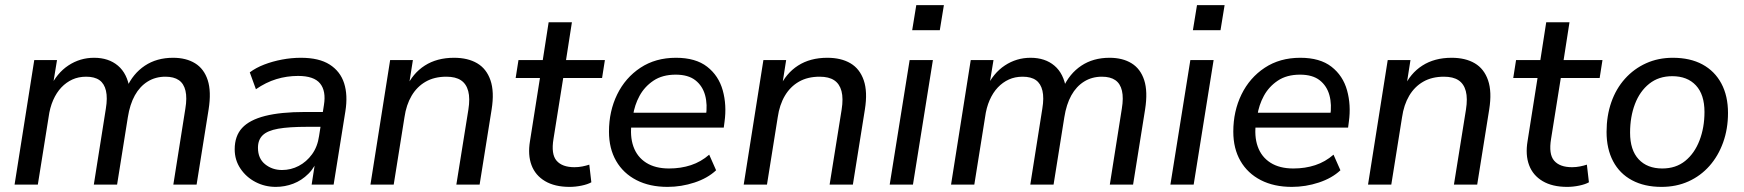

<svg xmlns="http://www.w3.org/2000/svg" viewBox="-20 -722 6821 751"><path d="M37 0 114 -487H203L185 -377L175 -378Q202 -436 247.5 -466Q293 -496 348 -496Q405 -496 441.5 -465Q478 -434 487 -374L475 -378Q500 -434 546.5 -465Q593 -496 657 -496Q708 -496 743 -474.5Q778 -453 792.5 -408.5Q807 -364 796 -294L749 0H658L705 -297Q712 -339 705.5 -367Q699 -395 679.5 -408.5Q660 -422 627 -422Q588 -422 557.5 -403Q527 -384 507.5 -349Q488 -314 480 -263L438 0H347L394 -297Q401 -339 394.5 -367Q388 -395 369 -408.5Q350 -422 317 -422Q287 -422 263 -411Q239 -400 220 -380Q201 -360 188 -330.5Q175 -301 170 -263L128 0Z M1059 9Q1016 9 979.5 -10Q943 -29 920.5 -62.5Q898 -96 898 -138Q898 -190 927 -221.5Q956 -253 1017 -268.5Q1078 -284 1173 -284H1254L1245 -226H1183Q1110 -226 1068 -218.5Q1026 -211 1007.5 -193Q989 -175 989 -144Q989 -102 1017 -79.5Q1045 -57 1083 -57Q1118 -57 1148.5 -73Q1179 -89 1200.5 -118.5Q1222 -148 1228 -190L1247 -311Q1256 -366 1232 -395.5Q1208 -425 1146 -425Q1102 -425 1061 -412.5Q1020 -400 981 -373L957 -439Q981 -457 1013.5 -469.5Q1046 -482 1083 -489Q1120 -496 1157 -496Q1228 -496 1269.5 -469.5Q1311 -443 1326 -396.5Q1341 -350 1331 -287L1285 0H1199L1216 -109H1226Q1213 -69 1186.5 -42.5Q1160 -16 1127 -3.5Q1094 9 1059 9Z M1429 0 1506 -487H1595L1578 -379H1569Q1594 -435 1641.5 -465.5Q1689 -496 1756 -496Q1810 -496 1846.5 -474.5Q1883 -453 1898.5 -408Q1914 -363 1903 -294L1856 0H1765L1812 -293Q1819 -337 1811.5 -365.5Q1804 -394 1783 -408Q1762 -422 1726 -422Q1679 -422 1645 -402.5Q1611 -383 1590 -347.5Q1569 -312 1562 -263L1520 0Z M2208 9Q2150 9 2112 -13.5Q2074 -36 2059 -76Q2044 -116 2053 -170L2092 -417H1997L2008 -487H2103L2126 -635H2217L2194 -487H2346L2335 -417H2183L2145 -179Q2135 -119 2157 -93.5Q2179 -68 2227 -68Q2243 -68 2258 -71Q2273 -74 2285 -78L2293 -9Q2279 -1 2255 4Q2231 9 2208 9Z M2591 9Q2521 9 2469.5 -17.5Q2418 -44 2390 -92.5Q2362 -141 2362 -207Q2362 -287 2394 -352.5Q2426 -418 2485 -457Q2544 -496 2624 -496Q2701 -496 2746 -461Q2791 -426 2807 -368.5Q2823 -311 2814 -246L2811 -223H2433L2441 -281H2759L2741 -267Q2748 -313 2738 -349.5Q2728 -386 2700 -408Q2672 -430 2623 -430Q2571 -430 2536 -406.5Q2501 -383 2481.5 -347Q2462 -311 2456 -270L2451 -245Q2443 -190 2457.5 -149Q2472 -108 2507.5 -85.5Q2543 -63 2597 -63Q2643 -63 2682.5 -76Q2722 -89 2754 -117L2781 -56Q2748 -25 2696.5 -8Q2645 9 2591 9Z M2889 0 2966 -487H3055L3038 -379H3029Q3054 -435 3101.5 -465.5Q3149 -496 3216 -496Q3270 -496 3306.5 -474.5Q3343 -453 3358.5 -408Q3374 -363 3363 -294L3316 0H3225L3272 -293Q3279 -337 3271.5 -365.5Q3264 -394 3243 -408Q3222 -422 3186 -422Q3139 -422 3105 -402.5Q3071 -383 3050 -347.5Q3029 -312 3022 -263L2980 0Z M3548 -604 3564 -702H3672L3656 -604ZM3460 0 3538 -487H3629L3551 0Z M3700 0 3777 -487H3866L3848 -377L3838 -378Q3865 -436 3910.5 -466Q3956 -496 4011 -496Q4068 -496 4104.5 -465Q4141 -434 4150 -374L4138 -378Q4163 -434 4209.5 -465Q4256 -496 4320 -496Q4371 -496 4406 -474.5Q4441 -453 4455.5 -408.5Q4470 -364 4459 -294L4412 0H4321L4368 -297Q4375 -339 4368.5 -367Q4362 -395 4342.5 -408.5Q4323 -422 4290 -422Q4251 -422 4220.5 -403Q4190 -384 4170.5 -349Q4151 -314 4143 -263L4101 0H4010L4057 -297Q4064 -339 4057.5 -367Q4051 -395 4032 -408.5Q4013 -422 3980 -422Q3950 -422 3926 -411Q3902 -400 3883 -380Q3864 -360 3851 -330.5Q3838 -301 3833 -263L3791 0Z M4646 -604 4662 -702H4770L4754 -604ZM4558 0 4636 -487H4727L4649 0Z M5033 9Q4963 9 4911.5 -17.5Q4860 -44 4832 -92.5Q4804 -141 4804 -207Q4804 -287 4836 -352.5Q4868 -418 4927 -457Q4986 -496 5066 -496Q5143 -496 5188 -461Q5233 -426 5249 -368.5Q5265 -311 5256 -246L5253 -223H4875L4883 -281H5201L5183 -267Q5190 -313 5180 -349.5Q5170 -386 5142 -408Q5114 -430 5065 -430Q5013 -430 4978 -406.5Q4943 -383 4923.5 -347Q4904 -311 4898 -270L4893 -245Q4885 -190 4899.5 -149Q4914 -108 4949.5 -85.5Q4985 -63 5039 -63Q5085 -63 5124.5 -76Q5164 -89 5196 -117L5223 -56Q5190 -25 5138.5 -8Q5087 9 5033 9Z M5331 0 5408 -487H5497L5480 -379H5471Q5496 -435 5543.5 -465.5Q5591 -496 5658 -496Q5712 -496 5748.5 -474.5Q5785 -453 5800.5 -408Q5816 -363 5805 -294L5758 0H5667L5714 -293Q5721 -337 5713.5 -365.5Q5706 -394 5685 -408Q5664 -422 5628 -422Q5581 -422 5547 -402.5Q5513 -383 5492 -347.5Q5471 -312 5464 -263L5422 0Z M6110 9Q6052 9 6014 -13.5Q5976 -36 5961 -76Q5946 -116 5955 -170L5994 -417H5899L5910 -487H6005L6028 -635H6119L6096 -487H6248L6237 -417H6085L6047 -179Q6037 -119 6059 -93.5Q6081 -68 6129 -68Q6145 -68 6160 -71Q6175 -74 6187 -78L6195 -9Q6181 -1 6157 4Q6133 9 6110 9Z M6479 9Q6412 9 6363.5 -17Q6315 -43 6289.5 -91.5Q6264 -140 6264 -206Q6264 -269 6282.5 -322Q6301 -375 6336 -414Q6371 -453 6418.5 -474.5Q6466 -496 6523 -496Q6591 -496 6639 -470Q6687 -444 6713 -395.5Q6739 -347 6739 -280Q6739 -218 6720 -165Q6701 -112 6666.5 -73Q6632 -34 6584.5 -12.5Q6537 9 6479 9ZM6482 -63Q6535 -63 6571.5 -92.5Q6608 -122 6627.5 -172.5Q6647 -223 6647 -284Q6647 -352 6613.5 -388Q6580 -424 6521 -424Q6468 -424 6431 -394.5Q6394 -365 6375 -315Q6356 -265 6356 -203Q6356 -135 6389.5 -99Q6423 -63 6482 -63Z"/></svg>

Font: Nunito Sans 12pt Medium
Style: Italic
Weight: 500
Italic angle: -9°
Designer: Vernon Adams
Foundry: Vernon Adams
Version: Version 3.101;gftools[0.9.27]